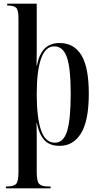

<svg xmlns="http://www.w3.org/2000/svg" viewBox="-20 -780 542 1040"><path d="M12 240V230H17Q55 230 67.5 216Q80 202 80 153V-682Q80 -728 66.5 -739Q53 -750 22 -750H19V-760H179V-571Q179 -538 179 -505Q179 -472 178 -425H180Q191 -485 221 -516Q251 -547 303 -547Q380 -547 420.5 -481.5Q461 -416 461 -273Q461 -126 419 -58Q377 10 303 10Q249 10 220.5 -21Q192 -52 179 -116H178Q179 -89 179 -47.5Q179 -6 179 29V153Q179 202 192 216Q205 230 242 230H254V240ZM278 -7Q324 -7 343.5 -70Q363 -133 363 -272Q363 -412 342 -470.5Q321 -529 274 -529Q226 -529 202.5 -462.5Q179 -396 179 -270Q179 -144 202 -75.5Q225 -7 278 -7Z"/></svg>

Font: Noto Serif Display ExtraCondensed Medium
Style: Regular
Weight: 500
Width: 2
Designer: Monotype Design Team
Foundry: Monotype Imaging Inc.
Version: Version 2.009